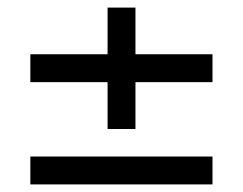

<svg xmlns="http://www.w3.org/2000/svg" viewBox="-20 -560 640 506"><path d="M263.5 -220V-343.5H60V-417H263.5V-540H337V-417H540V-343.5H337V-220ZM60 -74V-147.5H540V-74Z"/></svg>

Font: Vela Sans Med
Style: Regular
Weight: 500
Designer: Principal design: Mikhail Sharanda - project Manrope.
Design modification: Ravid Balaliev
Foundry: Mikhail Sharanda
Version: Version 1.001